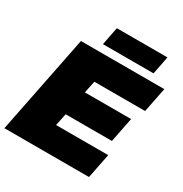

<svg xmlns="http://www.w3.org/2000/svg" viewBox="-203 -1032 1129 1183"><g transform="rotate(30 361.5 -440.0)"><path d="M693 -525H332L314 -439H643L608 -263H279L261 -176H632L597 0H-5L135 -701H728ZM287 -880H647L622 -752H262Z"/></g></svg>

Font: Gontserrat Black
Style: Italic
Weight: 900
Italic angle: -11.3°
Designer: Julieta Ulanovsky
Foundry: Julieta Ulanovsky
Version: Version 6.001